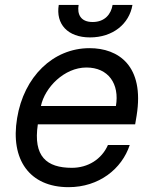

<svg xmlns="http://www.w3.org/2000/svg" viewBox="-20 -748 631 779"><path d="M258.2 11.4C381.4 11.4 474.4 -62.5 506.4 -159.8H418C392.4 -101.6 336.6 -67.1 271.7 -67.1C169 -67.1 114 -113.3 133.5 -243.6H528.4L534.4 -279.5C566.8 -481.5 460.2 -552.6 343.4 -552.6C195 -552.6 76.7 -436.4 49.4 -268.5C21.3 -100.5 99.8 11.4 258.2 11.4ZM146 -317.8C161.9 -393.5 241.1 -474.1 330.6 -474.1C419.7 -474.1 465.6 -407.7 450.3 -317.8ZM218.4 -728C205.6 -650.6 254.3 -596.2 345.2 -596.2C437.5 -596.2 504.3 -650.6 517.4 -728H436.8C430.8 -691.4 405.9 -658.7 355.8 -658.7C306.1 -658.7 292.6 -691.4 299 -728Z"/></svg>

Font: Margiela Sans Text
Style: Italic
Weight: 400
Italic angle: -9.39999°
Designer: Stefan Endress, Andreas Faust
Version: Version 1.100;FEAKit 1.0